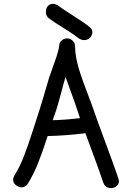

<svg xmlns="http://www.w3.org/2000/svg" viewBox="-20 -968 675 983"><path d="M233.4 -872.1Q214.8 -884.8 214.8 -906.2Q214.8 -933.6 234.4 -944.3Q242.2 -948.2 251 -948.2Q261.7 -948.2 274.4 -941.4Q298.8 -922.9 355.5 -887.2Q412.1 -851.6 439.5 -829.1Q453.1 -817.4 453.1 -803.7Q453.1 -798.8 451.2 -792Q444.3 -770.5 423.8 -764.6Q417 -762.7 410.2 -762.7Q396.5 -762.7 381.8 -772.5Q356.4 -793 305.2 -824.7Q253.9 -856.4 233.4 -872.1ZM123 -28.3Q115.2 -15.6 102.5 -11.2Q89.8 -6.8 78.6 -10.7Q67.4 -14.6 58.1 -22.9Q48.8 -31.2 47.4 -43.5Q45.9 -55.7 53.7 -69.3Q80.1 -111.3 101.6 -166Q123 -220.7 147 -295.9Q170.9 -371.1 180.7 -400.4Q190.4 -428.7 231.4 -570.3Q233.4 -578.1 257.3 -643.6Q281.2 -709 283.2 -735.4Q284.2 -751 296.4 -761.2Q308.6 -771.5 323.7 -771.5Q338.9 -771.5 350.6 -760.7Q362.3 -750 364.3 -735.4Q364.3 -690.4 377 -640.6Q389.6 -590.8 418.5 -515.6Q447.3 -440.4 452.1 -425.8Q473.6 -362.3 519.5 -239.3Q565.4 -116.2 585.9 -54.7Q588.9 -46.9 588.9 -40Q588.9 -26.4 578.1 -16.6Q565.4 -4.9 548.8 -4.9Q543.9 -4.9 539.1 -5.9Q516.6 -9.8 508.8 -33.2Q489.3 -91.8 437.5 -231.4Q426.8 -259.8 417 -286.1Q320.3 -273.4 223.6 -271.5Q222.7 -269.5 222.7 -267.6Q197.3 -188.5 174.3 -131.3Q151.4 -74.2 123 -28.3ZM250 -352.5Q320.3 -354.5 389.6 -363.3Q373 -412.1 361.3 -447.3Q354.5 -467.8 330.1 -533.2Q322.3 -554.7 315.4 -574.2Q314.5 -572.3 314.5 -570.3Q307.6 -548.8 290 -481.4Q272.5 -414.1 258.8 -378.9Q254.9 -368.2 250 -352.5Z"/></svg>

Font: sage sans
Style: Regular
Weight: 400
Version: Version 001.032